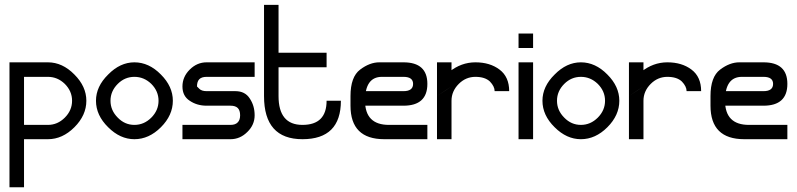

<svg xmlns="http://www.w3.org/2000/svg" viewBox="-20 -580 3321 800"><path d="M19.5 200.2Q19.5 70.3 19.5 -320.3Q59.6 -320.3 89.8 -320.3Q120.1 -320.3 179.7 -320.3Q240.2 -320.3 290 -269.5Q339.8 -219.7 339.8 -160.2Q339.8 -99.6 290 -49.8Q240.2 0 179.7 0Q146.5 0 80.1 0Q80.1 49.8 80.1 200.2Q65.4 200.2 19.5 200.2ZM80.1 -259.8Q80.1 -210 80.1 -59.6Q105.5 -59.6 179.7 -59.6Q219.7 -59.6 250 -89.8Q280.3 -120.1 280.3 -160.2Q280.3 -200.2 250 -230.5Q219.7 -259.8 179.7 -259.8Q139.6 -259.8 120.1 -259.8Q99.6 -259.8 80.1 -259.8Z M700.2 -160.2Q700.2 -99.6 650.4 -49.8Q600.6 0 540 0Q480.5 0 430.7 -49.8Q379.9 -99.6 379.9 -160.2Q379.9 -219.7 430.7 -269.5Q480.5 -320.3 540 -320.3Q600.6 -320.3 650.4 -269.5Q700.2 -219.7 700.2 -160.2ZM540 -259.8Q500 -259.8 470.7 -230.5Q440.4 -200.2 440.4 -160.2Q440.4 -120.1 470.7 -89.8Q500 -59.6 540 -59.6Q580.1 -59.6 610.4 -89.8Q640.6 -120.1 640.6 -160.2Q640.6 -200.2 610.4 -230.5Q580.1 -259.8 540 -259.8Z M1041 -320.3Q1041 -304.7 1041 -259.8Q996.1 -259.8 927.7 -259.8Q860.4 -259.8 840.8 -259.8Q820.3 -259.8 810.5 -250Q800.8 -240.2 800.8 -219.7Q800.8 -219.7 810.5 -210Q820.3 -200.2 840.8 -200.2Q880.9 -200.2 906.2 -200.2Q932.6 -200.2 960.9 -200.2Q1001 -200.2 1020.5 -169.9Q1041 -139.6 1041 -99.6Q1041 -99.6 1041 -99.6Q1041 -59.6 1010.7 -30.3Q980.5 0 940.4 0Q874 0 740.2 0Q740.2 -14.6 740.2 -59.6Q791 -59.6 940.4 -59.6Q960.9 -59.6 970.7 -70.3Q980.5 -80.1 980.5 -99.6Q980.5 -120.1 970.7 -129.9Q960.9 -139.6 940.4 -139.6Q903.3 -139.6 881.8 -139.6Q859.4 -139.6 840.8 -139.6Q800.8 -139.6 770.5 -160.2Q740.2 -179.7 740.2 -219.7Q740.2 -259.8 770.5 -290Q800.8 -320.3 840.8 -320.3Q907.2 -320.3 1041 -320.3Z M1140.6 -179.7Q1140.6 -59.6 1240.2 -59.6Q1340.8 -59.6 1340.8 -160.2Q1360.4 -160.2 1370.1 -160.2Q1380.9 -160.2 1400.4 -160.2Q1400.4 0 1240.2 0Q1080.1 0 1080.1 -179.7Q1080.1 -306.6 1080.1 -559.6Q1095.7 -559.6 1140.6 -559.6Q1140.6 -464.8 1140.6 -179.7ZM1140.6 -360.4Q1190.4 -360.4 1340.8 -360.4Q1340.8 -344.7 1340.8 -299.8Q1291 -299.8 1140.6 -299.8Q1140.6 -315.4 1140.6 -360.4Z M1440.4 -139.6Q1440.4 -160.2 1440.4 -160.2Q1440.4 -160.2 1440.4 -179.7Q1440.4 -259.8 1480.5 -290Q1520.5 -320.3 1560.5 -320.3Q1581.1 -320.3 1611.3 -320.3Q1640.6 -320.3 1661.1 -320.3Q1760.7 -320.3 1760.7 -230.5Q1760.7 -139.6 1661.1 -139.6Q1619.1 -139.6 1563.5 -139.6Q1508.8 -139.6 1501 -139.6Q1501 -146.5 1501 -163.1Q1501 -179.7 1501 -200.2Q1555.7 -200.2 1587.9 -200.2Q1621.1 -200.2 1661.1 -200.2Q1701.2 -200.2 1701.2 -230.5Q1701.2 -259.8 1661.1 -259.8Q1640.6 -259.8 1571.3 -259.8Q1501 -259.8 1501 -160.2Q1501 -59.6 1600.6 -59.6Q1701.2 -59.6 1760.7 -59.6Q1760.7 -44.9 1760.7 -32.2Q1760.7 -19.5 1760.7 0Q1720.7 0 1581.1 0Q1440.4 0 1440.4 -139.6Z M1800.8 0Q1800.8 -44.9 1800.8 -179.7Q1800.8 -240.2 1851.6 -280.3Q1901.4 -320.3 1960.9 -320.3Q2021.5 -320.3 2061.5 -290Q2101.6 -259.8 2101.6 -200.2Q2081.1 -200.2 2071.3 -200.2Q2061.5 -200.2 2041 -200.2Q2041 -219.7 2021.5 -240.2Q2001 -259.8 1960.9 -259.8Q1920.9 -259.8 1891.6 -230.5Q1861.3 -200.2 1861.3 -160.2Q1861.3 -106.4 1861.3 0Q1846.7 0 1800.8 0ZM1800.8 -320.3Q1800.8 -285.2 1800.8 -179.7Q1816.4 -190.4 1861.3 -219.7Q1861.3 -245.1 1861.3 -320.3Q1846.7 -320.3 1800.8 -320.3ZM1861.3 -299.8Q1846.7 -299.8 1800.8 -299.8Q1800.8 -269.5 1800.8 -179.7Q1816.4 -190.4 1838.9 -205.1Q1861.3 -219.7 1861.3 -219.7Q1861.3 -247.1 1861.3 -299.8Q1861.3 -299.8 1861.3 -299.8Z M2140.6 -440.4Q2156.2 -440.4 2201.2 -440.4Q2201.2 -424.8 2201.2 -379.9Q2186.5 -379.9 2140.6 -379.9Q2140.6 -394.5 2140.6 -440.4ZM2140.6 -320.3Q2156.2 -320.3 2201.2 -320.3Q2201.2 -240.2 2201.2 0Q2186.5 0 2140.6 0Q2140.6 -80.1 2140.6 -320.3Z M2560.5 -160.2Q2560.5 -99.6 2510.7 -49.8Q2460.9 0 2400.4 0Q2340.8 0 2291 -49.8Q2240.2 -99.6 2240.2 -160.2Q2240.2 -219.7 2291 -269.5Q2340.8 -320.3 2400.4 -320.3Q2460.9 -320.3 2510.7 -269.5Q2560.5 -219.7 2560.5 -160.2ZM2400.4 -259.8Q2360.4 -259.8 2331.1 -230.5Q2300.8 -200.2 2300.8 -160.2Q2300.8 -120.1 2331.1 -89.8Q2360.4 -59.6 2400.4 -59.6Q2440.4 -59.6 2470.7 -89.8Q2501 -120.1 2501 -160.2Q2501 -200.2 2470.7 -230.5Q2440.4 -259.8 2400.4 -259.8Z M2600.6 0Q2600.6 -44.9 2600.6 -179.7Q2600.6 -240.2 2651.4 -280.3Q2701.2 -320.3 2760.7 -320.3Q2821.3 -320.3 2861.3 -290Q2901.4 -259.8 2901.4 -200.2Q2880.9 -200.2 2871.1 -200.2Q2861.3 -200.2 2840.8 -200.2Q2840.8 -219.7 2821.3 -240.2Q2800.8 -259.8 2760.7 -259.8Q2720.7 -259.8 2691.4 -230.5Q2661.1 -200.2 2661.1 -160.2Q2661.1 -106.4 2661.1 0Q2646.5 0 2600.6 0ZM2600.6 -320.3Q2600.6 -285.2 2600.6 -179.7Q2616.2 -190.4 2661.1 -219.7Q2661.1 -245.1 2661.1 -320.3Q2646.5 -320.3 2600.6 -320.3ZM2661.1 -299.8Q2646.5 -299.8 2600.6 -299.8Q2600.6 -269.5 2600.6 -179.7Q2616.2 -190.4 2638.7 -205.1Q2661.1 -219.7 2661.1 -219.7Q2661.1 -247.1 2661.1 -299.8Q2661.1 -299.8 2661.1 -299.8Z M2940.4 -139.6Q2940.4 -160.2 2940.4 -160.2Q2940.4 -160.2 2940.4 -179.7Q2940.4 -259.8 2980.5 -290Q3020.5 -320.3 3060.5 -320.3Q3081.1 -320.3 3111.3 -320.3Q3140.6 -320.3 3161.1 -320.3Q3260.7 -320.3 3260.7 -230.5Q3260.7 -139.6 3161.1 -139.6Q3119.1 -139.6 3063.5 -139.6Q3008.8 -139.6 3001 -139.6Q3001 -146.5 3001 -163.1Q3001 -179.7 3001 -200.2Q3055.7 -200.2 3087.9 -200.2Q3121.1 -200.2 3161.1 -200.2Q3201.2 -200.2 3201.2 -230.5Q3201.2 -259.8 3161.1 -259.8Q3140.6 -259.8 3071.3 -259.8Q3001 -259.8 3001 -160.2Q3001 -59.6 3100.6 -59.6Q3201.2 -59.6 3260.7 -59.6Q3260.7 -44.9 3260.7 -32.2Q3260.7 -19.5 3260.7 0Q3220.7 0 3081.1 0Q2940.4 0 2940.4 -139.6Z"/></svg>

Font: Moonwalk
Style: Regular
Weight: 400
Designer: BarCoded
Foundry: BarCoded
Version: Version 1.0